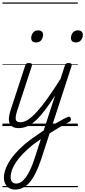

<svg xmlns="http://www.w3.org/2000/svg" viewBox="-20 -1030 697 1569"><path d="M133 17Q104 17 85.5 7Q67 -3 59 -21.5Q51 -40 53 -66.5Q55 -93 65 -125L186 -494Q190 -506 196 -510.5Q202 -515 216 -515Q232 -515 238 -509Q244 -503 240 -491L120 -124Q104 -75 109 -53Q114 -31 147 -31Q157 -31 161.5 -23.5Q166 -16 164.5 -7Q163 2 155 9.5Q147 17 133 17ZM275 -683Q257 -683 246 -692Q235 -701 235 -719Q235 -743 249.5 -762.5Q264 -782 292 -782Q309 -782 320.5 -773Q332 -764 332 -745Q332 -722 317.5 -702.5Q303 -683 275 -683ZM132 17Q122 17 117 9.5Q112 2 113.5 -7Q115 -16 123.5 -23.5Q132 -31 147 -31Q176 -31 209 -52Q242 -73 282 -117Q322 -161 372.5 -232Q423 -303 486 -403Q492 -414 501.5 -412.5Q511 -411 516.5 -403Q522 -395 516 -385Q446 -271 393 -193.5Q340 -116 296.5 -69.5Q253 -23 213.5 -3Q174 17 132 17ZM374 16Q395 2 415.5 -10Q436 -22 456.5 -34Q477 -46 496 -56Q515 -66 531 -73Q542 -79 549.5 -75Q557 -71 559 -62.5Q561 -54 558 -46Q555 -38 546 -34Q526 -23 503 -10.5Q480 2 456.5 16Q433 30 409.5 45Q386 60 362 74ZM103 519Q75 519 54.5 506.5Q34 494 23 472Q12 450 12 423Q12 388 26 350Q40 312 67.5 272Q95 232 136.5 190.5Q178 149 232 109Q258 91 284.5 72.5Q311 54 337 36L510 -494Q514 -506 520.5 -510.5Q527 -515 540 -515Q557 -515 563 -508.5Q569 -502 564 -488L315 276Q294 338 271 384Q248 430 222.5 460Q197 490 167 504.5Q137 519 103 519ZM112 470Q133 470 152.5 457.5Q172 445 191 419Q210 393 228.5 353.5Q247 314 264 260L314 106Q299 117 283 128.5Q267 140 251 151Q204 189 169 225Q134 261 111.5 294.5Q89 328 78 359Q67 390 67 418Q67 433 72 445Q77 457 87 463.5Q97 470 112 470ZM600 -683Q581 -683 570.5 -692.5Q560 -702 560 -719Q560 -745 575 -763.5Q590 -782 617 -782Q635 -782 646 -772.5Q657 -763 657 -745Q657 -720 641.5 -701.5Q626 -683 600 -683ZM0 490H616V500H0ZM0 -20H616V0H0ZM0 -505H616V-500H0ZM0 -1010H616V-1000H0Z"/></svg>

Font: Playwrite AU VIC Guides
Style: Regular
Weight: 400
Designer: Veronika Burian, José Scaglione
Foundry: TypeTogether
Version: Version 1.003